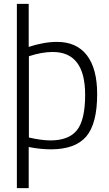

<svg xmlns="http://www.w3.org/2000/svg" viewBox="-20 -760 563 990"><path d="M67 210V-740H128V-518Q163 -530 201 -537Q239 -544 274 -544Q375 -544 428 -475Q481 -406 481 -275Q481 -122 424.5 -56Q368 10 242 10Q216 10 187 7Q158 4 128 -2V210ZM240 -36Q335 -36 377 -89Q419 -142 419 -271Q419 -492 252 -492Q224 -492 193 -486.5Q162 -481 129 -470V-51Q194 -36 240 -36Z"/></svg>

Font: Georama Light
Style: Regular
Weight: 300
Designer: Jean-Baptiste Levee
Foundry: Production Type
Version: Version 1.000